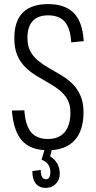

<svg xmlns="http://www.w3.org/2000/svg" viewBox="-20 -727 467 938"><path d="M214 7Q130 7 88 -39.5Q46 -86 38 -187L99 -188Q104 -115 131.5 -81.5Q159 -48 214 -48Q268 -48 296 -81.5Q324 -115 324 -177Q324 -216 309 -242Q294 -268 270 -287Q246 -306 216.5 -322.5Q187 -339 157.5 -357Q128 -375 103.5 -399Q79 -423 64.5 -457Q50 -491 50 -541Q50 -624 91.5 -665.5Q133 -707 215 -707Q299 -707 341.5 -662.5Q384 -618 389 -526L328 -520Q324 -588 297 -620Q270 -652 215 -652Q165 -652 139.5 -624Q114 -596 114 -542Q114 -502 129 -475Q144 -448 168 -429Q192 -410 221 -393.5Q250 -377 280 -359Q310 -341 334 -317.5Q358 -294 373 -260Q388 -226 388 -178Q388 -88 343.5 -40.5Q299 7 214 7ZM204 191Q172 191 155 170Q138 149 138 109L179 103Q179 126 185.5 137.5Q192 149 204 149Q215 149 220.5 139.5Q226 130 226 114Q226 92 215.5 77Q205 62 183 53L199 0H234L225 37Q247 50 259.5 72Q272 94 272 121Q272 152 252.5 171.5Q233 191 204 191Z"/></svg>

Font: Pathway Extreme Condensed ExtraLight
Style: Regular
Weight: 250
Width: 3
Version: Version 1.001;gftools[0.9.26]